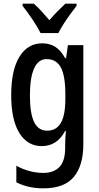

<svg xmlns="http://www.w3.org/2000/svg" viewBox="-20 -786 538 1046"><path d="M210 -550Q251 -550 281.5 -530.5Q312 -511 335 -469H340L350 -540H434V-1Q434 116 382 178Q330 240 217 240Q132 240 69 207V117Q141 156 216 156Q273 156 304 123.5Q335 91 335 20V4Q335 -11 336 -33Q337 -55 339 -73H335Q291 10 208 10Q129 10 85 -62Q41 -134 41 -268Q41 -404 86 -477Q131 -550 210 -550ZM234 -464Q189 -464 166 -413.5Q143 -363 143 -266Q143 -168 166 -121Q189 -74 237 -74Q287 -74 311.5 -116.5Q336 -159 336 -247V-271Q336 -373 311.5 -418.5Q287 -464 234 -464ZM397 -766V-754Q382 -735 363 -709Q344 -683 326.5 -655.5Q309 -628 298 -606H201Q185 -638 156.5 -680.5Q128 -723 103 -754V-766H164Q184 -749 205.5 -725.5Q227 -702 249 -676Q273 -704 293 -724Q313 -744 336 -766Z"/></svg>

Font: Avrile Sans Condensed Medium
Style: Regular
Weight: 500
Width: 3
Designer: Monotype Design Team
Foundry: Monotype Imaging Inc.
Version: Version 2.001;September 10, 2019;FontCreator 11.5.0.2425 64-